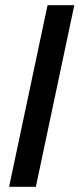

<svg xmlns="http://www.w3.org/2000/svg" viewBox="-20 -719 306 739"><path d="M163 -699H266L118 0H15Z"/></svg>

Font: Prompt
Style: Italic
Weight: 400
Italic angle: -12°
Designer: Katatrad Team
Foundry: CadsonDemak
Version: Version 1.001